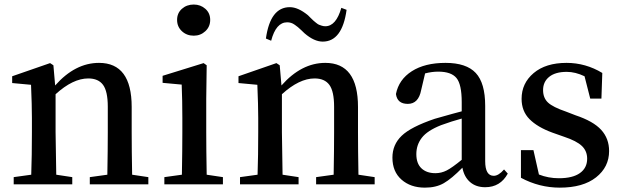

<svg xmlns="http://www.w3.org/2000/svg" viewBox="-20 -821 2772 855"><path d="M568.4 -43 640.6 -32.2V0H379.9V-32.2L458 -43Q460 -154.3 460 -232.4V-345.7Q460 -414.1 439 -442.9Q418 -471.7 373 -471.7Q304.7 -471.7 227.5 -401.4V-232.4Q227.5 -210 230.5 -43L301.8 -32.2V0H41V-32.2L119.1 -43Q122.1 -127.9 122.1 -232.4V-295.9Q122.1 -351.6 118.2 -443.4L34.2 -451.2V-481.4L203.1 -540L217.8 -530.3L225.6 -440.4Q314.5 -541 420.9 -541Q566.4 -541 566.4 -344.7V-232.4Q566.4 -154.3 568.4 -43Z M842.8 -662.1Q811.5 -662.1 790 -682.1Q768.6 -702.1 768.6 -732.4Q768.6 -762.7 790 -781.7Q811.5 -800.8 842.8 -800.8Q873 -800.8 894.5 -781.7Q916 -762.7 916 -732.4Q916 -702.1 894.5 -682.1Q873 -662.1 842.8 -662.1ZM900.4 -43 972.7 -32.2V0H711.9V-32.2L790 -43Q792 -156.2 792 -232.4V-295.9Q792 -373 789.1 -444.3L704.1 -452.1V-483.4L886.7 -540L900.4 -530.3L898.4 -380.9V-232.4Q898.4 -154.3 900.4 -43Z M1500 -786.1 1523.4 -777.3Q1503.9 -635.7 1417 -635.7Q1378.9 -635.7 1335.9 -672.9Q1333 -675.8 1322.3 -686Q1311.5 -696.3 1306.6 -700.2Q1301.8 -704.1 1293 -710.4Q1284.2 -716.8 1275.9 -719.2Q1267.6 -721.7 1258.8 -721.7Q1209 -721.7 1187.5 -639.6L1164.1 -649.4Q1183.6 -789.1 1270.5 -789.1Q1307.6 -789.1 1351.6 -752.9Q1353.5 -751 1363.3 -741.2Q1373 -731.4 1376 -729Q1378.9 -726.6 1387.2 -719.7Q1395.5 -712.9 1400.4 -710.9Q1405.3 -709 1413.1 -706.5Q1420.9 -704.1 1428.7 -704.1Q1476.6 -704.1 1500 -786.1ZM1576.2 -43 1648.4 -32.2V0H1387.7V-32.2L1465.8 -43Q1467.8 -154.3 1467.8 -232.4V-345.7Q1467.8 -414.1 1446.8 -442.9Q1425.8 -471.7 1380.9 -471.7Q1312.5 -471.7 1235.4 -401.4V-232.4Q1235.4 -210 1238.3 -43L1309.6 -32.2V0H1048.8V-32.2L1127 -43Q1129.9 -127.9 1129.9 -232.4V-295.9Q1129.9 -351.6 1126 -443.4L1042 -451.2V-481.4L1210.9 -540L1225.6 -530.3L1233.4 -440.4Q1322.3 -541 1428.7 -541Q1574.2 -541 1574.2 -344.7V-232.4Q1574.2 -154.3 1576.2 -43Z M2036.1 -109.4V-293Q1992.2 -281.2 1944.3 -263.7Q1882.8 -239.3 1858.4 -207.5Q1834 -175.8 1834 -134.8Q1834 -92.8 1856.9 -71.3Q1879.9 -49.8 1918.9 -49.8Q1945.3 -49.8 1969.2 -62Q1993.2 -74.2 2036.1 -109.4ZM2224.6 -66.4 2241.2 -47.9Q2208 12.7 2140.6 12.7Q2099.6 12.7 2073.2 -10.3Q2046.9 -33.2 2039.1 -74.2Q1991.2 -25.4 1956.5 -5.4Q1921.9 14.6 1872.1 14.6Q1808.6 14.6 1768.1 -21Q1727.5 -56.6 1727.5 -119.1Q1727.5 -176.8 1768.6 -216.3Q1809.6 -255.9 1916 -292Q2015.6 -320.3 2036.1 -325.2V-366.2Q2036.1 -445.3 2012.7 -473.6Q1989.3 -502 1931.6 -502Q1903.3 -502 1873 -494.1L1855.5 -419.9Q1843.8 -358.4 1795.9 -358.4Q1749 -358.4 1743.2 -402.3Q1755.9 -466.8 1814 -503.9Q1872.1 -541 1963.9 -541Q2056.6 -541 2098.6 -496.1Q2140.6 -451.2 2140.6 -349.6V-103.5Q2140.6 -38.1 2178.7 -38.1Q2200.2 -38.1 2224.6 -66.4Z M2500 -324.2 2543 -307.6Q2622.1 -281.2 2657.2 -242.7Q2692.4 -204.1 2692.4 -148.4Q2692.4 -77.1 2634.3 -31.2Q2576.2 14.6 2472.7 14.6Q2381.8 14.6 2299.8 -29.3V-152.3H2355.5L2379.9 -43.9Q2421.9 -27.3 2468.8 -27.3Q2530.3 -27.3 2562.5 -50.3Q2594.7 -73.2 2594.7 -114.3Q2594.7 -148.4 2571.3 -170.9Q2547.9 -193.4 2492.2 -211.9L2439.5 -230.5Q2373 -254.9 2337.9 -290.5Q2302.7 -326.2 2302.7 -380.9Q2302.7 -450.2 2356.4 -495.6Q2410.2 -541 2502.9 -541Q2587.9 -541 2662.1 -496.1L2658.2 -381.8H2608.4L2583 -481.4Q2542 -501 2503.9 -501Q2453.1 -501 2425.8 -479Q2398.4 -457 2398.4 -419.9Q2398.4 -384.8 2420.4 -364.3Q2442.4 -343.8 2500 -324.2Z"/></svg>

Font: GenYoMin TW TTF SemiBold
Style: Regular
Weight: 600
Version: Version 1.300